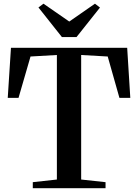

<svg xmlns="http://www.w3.org/2000/svg" viewBox="-20 -996 730 1016"><path d="M281 -46V-705L141.5 -697L78 -478H21L38 -743H653L669.5 -478H612L550 -697L409.5 -705V-46L538.5 -32V0H153.5V-32ZM307.5 -800 183.5 -956.5 210 -976.5 346.5 -882 482.5 -976.5 509 -956 385 -800Z"/></svg>

Font: Merriweather 96pt SemiBold
Style: Regular
Weight: 600
Version: Version 2.100